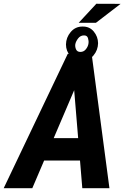

<svg xmlns="http://www.w3.org/2000/svg" viewBox="-62 -996 662 1016"><path d="M355.5 -577.1 108.9 0H-42.5L296.4 -710.9H391.6ZM373.5 0 324.7 -588.9 332.5 -710.9H422.9L517.1 0ZM423.8 -265.1 402.8 -146.5H90.3L111.3 -265.1ZM354.5 -875.5 447.8 -976.1 576.2 -975.6 445.8 -875.5ZM287.1 -760.7Q287.6 -797.4 312 -826.4Q336.4 -855.5 374.5 -855.5Q411.6 -856.4 434.1 -829.3Q456.5 -802.2 457 -767.6Q456.5 -731 432.6 -702.4Q408.7 -673.8 370.1 -673.8Q334 -673.3 310.5 -699.5Q287.1 -725.6 287.1 -760.7ZM336.4 -761.7Q334.5 -747.6 340.6 -734.4Q346.7 -721.2 363.3 -721.2Q381.3 -721.2 392.8 -735.8Q404.3 -750.5 406.2 -766.1Q408.2 -779.3 403.6 -794.2Q398.9 -809.1 382.3 -808.6Q363.8 -808.6 351.6 -793Q339.4 -777.3 336.4 -761.7Z"/></svg>

Font: Roboto Condensed
Style: Bold Italic
Weight: 700
Italic angle: -12°
Designer: Christian Robertson
Foundry: Google
Version: Version 3.0